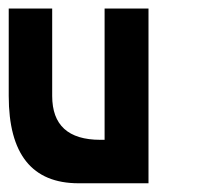

<svg xmlns="http://www.w3.org/2000/svg" viewBox="-20 -420 461 440"><path d="M99.6 -400.4Q75.2 -400.4 0 -400.4Q0 -350.6 0 -200.2Q0 0 160.2 0Q320.3 0 320.3 0Q320.3 -33.2 320.3 -99.6Q320.3 -99.6 210 -99.6Q99.6 -99.6 99.6 -200.2Q99.6 -266.6 99.6 -400.4ZM219.7 -99.6Q219.7 -174.8 219.7 -400.4Q245.1 -400.4 320.3 -400.4Q320.3 -325.2 320.3 -99.6Q294.9 -99.6 219.7 -99.6Z"/></svg>

Font: Encounter VC
Style: Regular
Weight: 400
Designer: Silver Alicorn
Version: Version 1.0